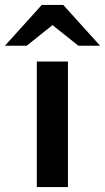

<svg xmlns="http://www.w3.org/2000/svg" viewBox="-79 -757 425 777"><path d="M70 0V-508H196V0ZM238 -572 114 -671 90 -737H177L326 -572ZM-59 -572 90 -737H177L153 -671L29 -572Z"/></svg>

Font: REM Medium Medium
Style: Regular
Weight: 500
Version: Version 1.005;gftools[0.9.28]